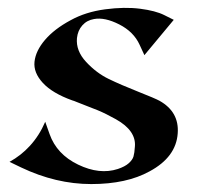

<svg xmlns="http://www.w3.org/2000/svg" viewBox="-20 -458 548 484"><path d="M344 -319 332 -345Q317 -378 280.5 -396.5Q244 -415 217 -410Q199 -407 187.5 -394Q176 -381 174 -362Q171 -330 197 -302Q223 -274 254 -259Q285 -244 328 -227Q371 -210 382 -204Q432 -176 428 -122Q424 -62 357 -26Q299 6 210 6Q121 6 33 -36L4 -50Q33 -66 55 -90Q79 -116 94 -151L105 -120Q123 -69 177 -43Q231 -17 277 -32Q295 -38 304.5 -46.5Q314 -55 316.5 -63.5Q319 -72 320 -88Q322 -108 310 -125.5Q298 -143 272 -157.5Q246 -172 226.5 -180Q207 -188 173 -201Q166 -204 162 -205Q112 -223 88 -249Q64 -275 67 -302.5Q70 -330 93.5 -357.5Q117 -385 158 -407Q196 -428 245 -434.5Q294 -441 333 -436Q372 -431 394 -420L418 -408Z"/></svg>

Font: Roman Uncial Modern
Style: Medium
Weight: 500
Version: Version 001.000